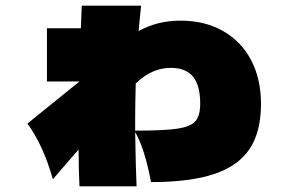

<svg xmlns="http://www.w3.org/2000/svg" viewBox="-20 -646 1040 679"><path d="M903 -278Q903 -181 863.5 -120.5Q824 -60 738.5 -31Q653 -2 514 -2Q492 -120 458 -179Q460 -51 463 13H261Q258 -53 258 -117Q213 -66 167 -12Q133 -132 77 -209L260 -357V-358H146V-546H266L269 -626H479L470 -536Q536 -573 619 -573Q704 -573 768.5 -536.5Q833 -500 868 -433.5Q903 -367 903 -278ZM688 -279Q688 -344 662.5 -375Q637 -406 584 -406Q517 -406 460 -351Q458 -271 458 -229V-184Q560 -184 607 -191Q654 -198 671 -217.5Q688 -237 688 -279Z"/></svg>

Font: Dela Gothic One
Style: Regular
Weight: 400
Designer: aratakana
Foundry: aratakana
Version: Version 1.004